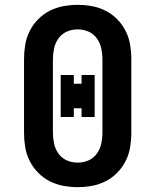

<svg xmlns="http://www.w3.org/2000/svg" viewBox="-20 -763 640 791"><path d="M300 8Q270 8 240.5 2.5Q211 -3 184.5 -16.5Q158 -30 137 -51.5Q116 -73 102.5 -99.5Q89 -126 84 -156Q79 -186 79 -215V-520Q79 -549 84 -579Q89 -609 102.5 -635.5Q116 -662 137 -683.5Q158 -705 184.5 -718.5Q211 -732 240.5 -737.5Q270 -743 300 -743Q330 -743 359.5 -737.5Q389 -732 415.5 -718.5Q442 -705 463 -683.5Q484 -662 497.5 -635.5Q511 -609 516 -579Q521 -549 521 -520V-215Q521 -186 516 -156Q511 -126 497.5 -99.5Q484 -73 463 -51.5Q442 -30 415.5 -16.5Q389 -3 359.5 2.5Q330 8 300 8ZM300 -93Q323 -93 344 -102Q365 -111 378.5 -129.5Q392 -148 397 -170.5Q402 -193 402 -215V-520Q402 -542 397 -564.5Q392 -587 378.5 -605.5Q365 -624 344 -633Q323 -642 300 -642Q277 -642 256 -633Q235 -624 221.5 -605.5Q208 -587 203 -564.5Q198 -542 198 -520V-215Q198 -193 203 -170.5Q208 -148 221.5 -129.5Q235 -111 256 -102Q277 -93 300 -93ZM284 -281H230V-454H284V-418H316V-454H370V-281H316V-317H284Z"/></svg>

Font: Iosevka Plex Etoile
Style: Bold
Weight: 700
Designer: Belleve Invis
Foundry: Belleve Invis
Version: Version 25.1.1; ttfautohint (v1.8.4)